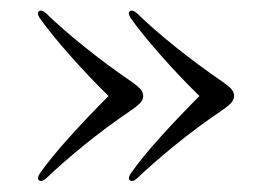

<svg xmlns="http://www.w3.org/2000/svg" viewBox="-20 -416 511 360"><path d="M419 -236Q419 -230.5 415 -225Q411 -219.5 397.5 -210Q347.5 -176 306 -142Q264.5 -108 237 -81.5Q228.5 -74 223.5 -78Q219 -81 225 -90.5Q245.5 -120 281.2 -159.5Q317 -199 354 -236Q318.5 -270.5 282.2 -311.5Q246 -352.5 225 -382Q219 -391.5 223.5 -395Q228.5 -398.5 237 -391Q265.5 -363 308.5 -328.5Q351.5 -294 397.5 -262.5Q411 -253 415 -247.5Q419 -242 419 -236ZM248.5 -236Q248.5 -230.5 244.5 -225Q240.5 -219.5 227 -210Q177 -176 135.5 -142Q94 -108 66.5 -81.5Q58 -74 53 -78Q48.5 -81 54.5 -90.5Q75 -120 110.8 -159.5Q146.5 -199 183.5 -236Q148 -270.5 111.8 -311.5Q75.5 -352.5 54.5 -382Q48.5 -391.5 53 -395Q58 -398.5 66.5 -391Q95 -363 138 -328.5Q181 -294 227 -262.5Q240.5 -253 244.5 -247.5Q248.5 -242 248.5 -236Z"/></svg>

Font: Fraunces 72pt S000 Light
Style: Regular
Weight: 300
Version: Version 1.000; ttfautohint (v1.8.3)